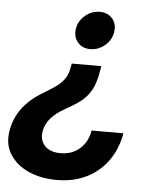

<svg xmlns="http://www.w3.org/2000/svg" viewBox="-87 -592 679 837"><g transform="rotate(5 252.5 -173.5)"><path d="M342.8 -312 338.9 -288.1Q330.1 -236.8 313 -206.1Q295.9 -175.3 268.8 -154.5Q241.7 -133.8 201.7 -111.8Q162.1 -89.8 139.9 -63.7Q117.7 -37.6 112.8 -6.8Q108.4 19.5 117.7 39.6Q127 59.6 147.9 70.6Q168.9 81.5 198.7 81.5Q231.4 81.5 257.8 68.4Q284.2 55.2 302 30.3Q319.8 5.4 325.2 -28.8H464.4Q452.6 40 416 91.3Q379.4 142.6 322.5 170.9Q265.6 199.2 192.4 199.2Q121.6 199.2 67.6 174.6Q13.7 149.9 -13.7 106Q-41 62 -31.2 3.9Q-22 -52.7 11 -96.4Q43.9 -140.1 98.1 -171.9Q131.3 -191.9 154.8 -208.5Q178.2 -225.1 192.1 -245.6Q206.1 -266.1 210.4 -295.4L213.4 -312ZM315.9 -547.4Q351.1 -547.4 371.3 -523.7Q391.6 -500 385.7 -464.8Q380.4 -429.7 352.1 -405.8Q323.7 -381.8 288.1 -381.8Q252.9 -381.8 232.9 -405.8Q212.9 -429.7 218.3 -464.8Q224.1 -500 252.4 -523.7Q280.8 -547.4 315.9 -547.4Z"/></g></svg>

Font: Inter 28pt
Style: Bold Italic
Weight: 700
Italic angle: -9.3988°
Designer: Rasmus Andersson
Foundry: rsms
Version: Version 4.001;git-66647c0bb